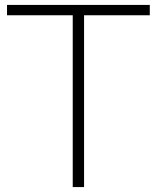

<svg xmlns="http://www.w3.org/2000/svg" viewBox="-20 -760 637 780"><path d="M275.5 0V-698H8.5V-740H588.5V-698H321.5V0Z"/></svg>

Font: Encode Sans SmExp XLt
Style: Regular
Weight: 200
Width: 6
Designer: Multiple Designers
Foundry: Impallari Type
Version: Version 3.002; ttfautohint (v1.8.3) -l 8 -r 50 -G 200 -x 14 